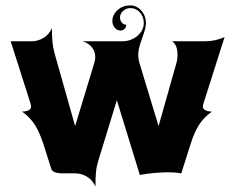

<svg xmlns="http://www.w3.org/2000/svg" viewBox="-20 -641 865 710"><path d="M19.5 -488.3H95.2Q121.1 -488.3 141.6 -501.2Q162.1 -514.2 171.9 -537.1Q171.9 -507.1 174 -485.7Q176 -464.4 182.4 -441.7L257.8 -174.8L329.1 -409.7Q332.3 -419.9 332.3 -430.2Q332.3 -450 320.3 -465.5Q308.3 -481 286.1 -488.3H431.6Q464.1 -488.3 487.9 -508.2Q511.7 -528.1 511.7 -555.9Q511.7 -578.9 497.4 -595Q483.2 -611.1 462.4 -611.1Q447 -611.1 435.4 -600.8Q423.8 -590.6 423.8 -576.2Q423.8 -565.2 430.5 -557.4Q437.3 -549.6 446.8 -549.6Q446.8 -540.5 440.7 -534.3Q434.6 -528.1 426 -528.1Q413.3 -528.1 404.4 -538.3Q395.5 -548.6 395.5 -563Q395.5 -586.9 415 -604Q434.6 -621.1 460.9 -621.1Q485.1 -621.1 502.3 -601.9Q519.5 -582.8 519.5 -555.9Q519.5 -540.3 512.5 -519.9Q505.4 -499.5 498.3 -477.9Q491.2 -456.3 491.2 -437.3Q491.2 -423.1 495.1 -409.7L566.4 -174.8L633.1 -410.4Q636.5 -422.6 636.5 -437.7Q636.5 -475.6 616.2 -488.3H736.8Q775.9 -488.3 810.5 -503.9L732.9 -260Q730.2 -252 730.2 -247.1Q730.2 -238 739.6 -233.3Q749 -228.5 763.7 -228.5Q732.7 -206.1 715.5 -178.6Q698.2 -151.1 684.1 -106.4L650.4 0Q627.2 -3.9 604.7 -3.9Q552.7 -3.9 497.1 5.9L412.1 -270.5L343.5 -46.6Q336.7 -24.4 334.8 -3.8Q333 16.8 333 48.8Q323.2 25.9 302.6 12.9Q282 0 256.1 0H212.6Q175.5 0 169.9 -15.9L141.1 -106.4Q126.7 -151.1 109.5 -178.6Q92.3 -206.1 61.5 -228.5Q76.4 -228.5 85.7 -233.2Q95 -237.8 95 -246.8Q95 -252 92.3 -260Z"/></svg>

Font: Agreloy
Style: Medium
Weight: 400
Designer: gluk
Foundry: gluk
Version: Version 0.27